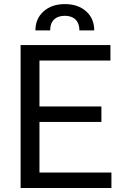

<svg xmlns="http://www.w3.org/2000/svg" viewBox="-20 -935 608 955"><path d="M82.5 0ZM484.4 -328.6H176.3V-76.7H534.2V0H82.5V-710.9H529.3V-633.8H176.3V-405.3H484.4ZM375 -783.7Q375 -818.4 356 -837.4Q336.9 -856.4 302.7 -856.4Q267.6 -856.4 248.5 -837.4Q229.5 -818.4 229.5 -783.7H156.2Q156.2 -842.3 196.8 -878.4Q237.3 -914.6 302.7 -914.6Q368.2 -914.6 408.4 -878.7Q448.7 -842.8 448.7 -783.7Z"/></svg>

Font: Roboto
Style: Regular
Weight: 400
Designer: Google
Version: Version 2.134; 2016; ttfautohint (v1.6)